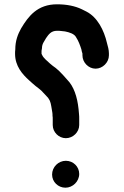

<svg xmlns="http://www.w3.org/2000/svg" viewBox="-20 -766 575 892"><path d="M348 42C348 77 318 106 284 106C250 106 222 79 222 45C222 10 251 -19 286 -19C320 -19 348 8 348 42ZM363 -509V-517C361 -523 359 -530 358 -537C352 -556 344 -577 334 -592C326 -609 302 -616 282 -620L264 -622C258 -623 252 -623 245 -623C217 -623 206 -606 194 -589C186 -574 175 -563 175 -542L173 -530V-516L175 -512C182 -495 200 -483 212 -471C219 -464 231 -456 239 -450L255 -436C263 -428 285 -405 292 -396C323 -365 339 -316 345 -259L347 -237C348 -229 348 -221 348 -213V-185C348 -152 319 -124 286 -124C253 -124 225 -152 225 -185V-213C225 -218 225 -223 224 -228C224 -233 224 -239 223 -244C219 -263 218 -284 211 -299L205 -309C204 -310 204 -311 203 -312C198 -318 178 -339 172 -345L160 -355C156 -358 152 -362 147 -365C135 -374 127 -383 115 -393C84 -421 50 -459 50 -516C50 -523 50 -529 51 -536C51 -577 63 -607 78 -634C112 -691 154 -746 245 -746C290 -746 329 -738 360 -723L382 -712C432 -686 463 -627 477 -566C481 -551 486 -535 486 -518V-509C486 -476 457 -447 424 -447C391 -447 363 -476 363 -509Z"/></svg>

Font: Blanket
Style: Reversed
Weight: 700
Foundry: Cannot Into Space Fonts
Version: Version 0.9